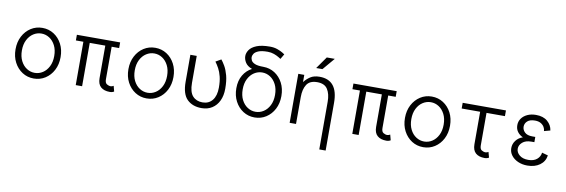

<svg xmlns="http://www.w3.org/2000/svg" viewBox="-62 -1237 5773 1959"><g transform="rotate(10 2824.0 -258.0)"><path d="M55.2 -253.9Q55.2 -330.1 86.2 -389.2Q117.2 -448.2 170.2 -482.2Q223.1 -516.1 288.6 -516.1Q354.5 -516.1 407.5 -482.2Q460.4 -448.2 491.2 -389.2Q522 -330.1 522 -253.9Q522 -177.7 491.2 -118.7Q460.4 -59.6 407.5 -25.6Q354.5 8.3 288.6 8.3Q223.1 8.3 170.2 -25.6Q117.2 -59.6 86.2 -118.7Q55.2 -177.7 55.2 -253.9ZM121.1 -253.9Q121.1 -190.9 144.3 -145.3Q167.5 -99.6 205.8 -75Q244.1 -50.3 288.6 -50.3Q333.5 -50.3 371.6 -75Q409.7 -99.6 432.9 -145.3Q456.1 -190.9 456.1 -253.9Q456.1 -316.9 432.9 -362.5Q409.7 -408.2 371.6 -432.9Q333.5 -457.5 288.6 -457.5Q244.1 -457.5 205.8 -432.9Q167.5 -408.2 144.3 -362.5Q121.1 -316.9 121.1 -253.9Z M1094.2 -449.2H1016.6V-112.3Q1016.6 -74.7 1036.4 -62.5Q1056.2 -50.3 1077.1 -50.3Q1090.3 -50.3 1106 -60.1L1121.1 -3.4Q1102.5 8.3 1077.1 8.3Q1017.6 8.3 984.1 -21Q950.7 -50.3 950.7 -112.3V-449.2H789.6V0H723.6V-449.2H646V-507.8H1094.2Z M1224.6 -253.9Q1224.6 -330.1 1255.6 -389.2Q1286.6 -448.2 1339.6 -482.2Q1392.6 -516.1 1458 -516.1Q1523.9 -516.1 1576.9 -482.2Q1629.9 -448.2 1660.6 -389.2Q1691.4 -330.1 1691.4 -253.9Q1691.4 -177.7 1660.6 -118.7Q1629.9 -59.6 1576.9 -25.6Q1523.9 8.3 1458 8.3Q1392.6 8.3 1339.6 -25.6Q1286.6 -59.6 1255.6 -118.7Q1224.6 -177.7 1224.6 -253.9ZM1290.5 -253.9Q1290.5 -190.9 1313.7 -145.3Q1336.9 -99.6 1375.2 -75Q1413.6 -50.3 1458 -50.3Q1502.9 -50.3 1541 -75Q1579.1 -99.6 1602.3 -145.3Q1625.5 -190.9 1625.5 -253.9Q1625.5 -316.9 1602.3 -362.5Q1579.1 -408.2 1541 -432.9Q1502.9 -457.5 1458 -457.5Q1413.6 -457.5 1375.2 -432.9Q1336.9 -408.2 1313.7 -362.5Q1290.5 -316.9 1290.5 -253.9Z M1887.7 -507.8V-228.5Q1887.7 -133.8 1925.3 -92.3Q1962.9 -50.8 2027.3 -50.8Q2091.8 -50.8 2129.2 -97.2Q2166.5 -143.6 2166.5 -228.5Q2166.5 -294.4 2154.5 -341.8Q2142.6 -389.2 2124 -423.1Q2105.5 -457 2085.4 -483.9L2141.6 -516.1Q2159.7 -494.1 2180.9 -457.8Q2202.1 -421.4 2217.3 -365.7Q2232.4 -310.1 2232.4 -228.5Q2232.4 -156.7 2207.3 -103.5Q2182.1 -50.3 2136 -21Q2089.8 8.3 2027.3 8.3Q1933.6 8.3 1877.7 -46.6Q1821.8 -101.6 1821.8 -228.5V-507.8Z M2342.8 -253.9Q2342.8 -333.5 2376.7 -390.1Q2410.6 -446.8 2466.3 -474.6Q2417 -493.2 2396.2 -526.1Q2375.5 -559.1 2375.5 -593.3Q2375.5 -625.5 2397.2 -657.2Q2418.9 -689 2470 -710Q2521 -731 2608.4 -731Q2650.9 -731 2684.6 -719Q2718.3 -707 2739.3 -694.3Q2760.3 -681.6 2764.6 -678.2L2733.9 -626Q2729.5 -628.9 2709.7 -641.1Q2689.9 -653.3 2659.9 -664.3Q2629.9 -675.3 2594.2 -675.3Q2531.7 -675.3 2498.8 -661.6Q2465.8 -647.9 2453.6 -628.7Q2441.4 -609.4 2441.4 -593.3Q2441.4 -576.7 2450.4 -558.8Q2459.5 -541 2488.3 -528.6Q2517.1 -516.1 2576.2 -516.1Q2642.1 -516.1 2695.1 -482.2Q2748 -448.2 2778.8 -389.2Q2809.6 -330.1 2809.6 -253.9Q2809.6 -177.7 2778.8 -118.7Q2748 -59.6 2695.1 -25.6Q2642.1 8.3 2576.2 8.3Q2510.7 8.3 2457.8 -25.6Q2404.8 -59.6 2373.8 -118.7Q2342.8 -177.7 2342.8 -253.9ZM2408.7 -253.9Q2408.7 -190.9 2431.9 -145.3Q2455.1 -99.6 2493.4 -75Q2531.7 -50.3 2576.2 -50.3Q2621.1 -50.3 2659.2 -75Q2697.3 -99.6 2720.5 -145.3Q2743.7 -190.9 2743.7 -253.9Q2743.7 -316.9 2720.5 -362.5Q2697.3 -408.2 2659.2 -432.9Q2621.1 -457.5 2576.2 -457.5Q2531.7 -457.5 2493.4 -432.9Q2455.1 -408.2 2431.9 -362.5Q2408.7 -316.9 2408.7 -253.9Z M3284.7 214.8V-279.3Q3284.7 -359.4 3253.4 -408.4Q3222.2 -457.5 3145.5 -457.5Q3068.4 -457.5 3037.1 -408.4Q3005.9 -359.4 3005.9 -279.3V0H2939.9V-507.8H3002V-433.1Q3027.3 -466.8 3064.5 -491.5Q3101.6 -516.1 3160.2 -516.1Q3350.6 -516.1 3350.6 -279.3V214.8ZM3174.3 -597.7H3109.4L3197.3 -722.7H3280.3Z M3959.5 -449.2H3881.8V-112.3Q3881.8 -74.7 3901.6 -62.5Q3921.4 -50.3 3942.4 -50.3Q3955.6 -50.3 3971.2 -60.1L3986.3 -3.4Q3967.8 8.3 3942.4 8.3Q3882.8 8.3 3849.4 -21Q3815.9 -50.3 3815.9 -112.3V-449.2H3654.8V0H3588.9V-449.2H3511.2V-507.8H3959.5Z M4089.8 -253.9Q4089.8 -330.1 4120.8 -389.2Q4151.9 -448.2 4204.8 -482.2Q4257.8 -516.1 4323.2 -516.1Q4389.2 -516.1 4442.1 -482.2Q4495.1 -448.2 4525.9 -389.2Q4556.6 -330.1 4556.6 -253.9Q4556.6 -177.7 4525.9 -118.7Q4495.1 -59.6 4442.1 -25.6Q4389.2 8.3 4323.2 8.3Q4257.8 8.3 4204.8 -25.6Q4151.9 -59.6 4120.8 -118.7Q4089.8 -177.7 4089.8 -253.9ZM4155.8 -253.9Q4155.8 -190.9 4179 -145.3Q4202.1 -99.6 4240.5 -75Q4278.8 -50.3 4323.2 -50.3Q4368.2 -50.3 4406.2 -75Q4444.3 -99.6 4467.5 -145.3Q4490.7 -190.9 4490.7 -253.9Q4490.7 -316.9 4467.5 -362.5Q4444.3 -408.2 4406.2 -432.9Q4368.2 -457.5 4323.2 -457.5Q4278.8 -457.5 4240.5 -432.9Q4202.1 -408.2 4179 -362.5Q4155.8 -316.9 4155.8 -253.9Z M4989.3 -60.1 5004.9 -3.4Q4985.8 8.3 4960.9 8.3Q4900.9 8.3 4867.7 -21Q4834.5 -50.3 4834.5 -112.3V-448.7H4643.1V-507.8H5091.3V-448.7H4900.4V-112.3Q4900.4 -74.7 4919.9 -62.5Q4939.5 -50.3 4960.9 -50.3Q4974.1 -50.3 4989.3 -60.1Z M5402.3 -293.5H5433.1V-239.3H5402.3Q5342.8 -239.3 5310.1 -210.7Q5277.3 -182.1 5277.3 -144Q5277.3 -106.4 5310.8 -78.4Q5344.2 -50.3 5402.3 -50.3Q5458.5 -50.3 5491.5 -77.9Q5524.4 -105.5 5529.3 -147.5L5592.3 -129.9Q5583 -65.9 5531.5 -28.8Q5480 8.3 5402.3 8.3Q5349.1 8.3 5305.7 -11Q5262.2 -30.3 5236.8 -63.7Q5211.4 -97.2 5211.4 -139.2Q5211.4 -183.1 5238.3 -218Q5265.1 -252.9 5309.1 -267.6Q5274.9 -282.2 5253.2 -310.8Q5231.4 -339.4 5231.4 -380.9Q5231.4 -419.4 5253.2 -450Q5274.9 -480.5 5313.5 -498.3Q5352.1 -516.1 5402.3 -516.1Q5478 -516.1 5522 -477.8Q5565.9 -439.5 5573.2 -384.8L5509.8 -367.7Q5509.8 -387.7 5498 -408.4Q5486.3 -429.2 5462.6 -443.4Q5439 -457.5 5402.3 -457.5Q5349.6 -457.5 5323.5 -433.8Q5297.4 -410.2 5297.4 -376.5Q5297.4 -344.2 5323 -318.8Q5348.6 -293.5 5402.3 -293.5Z"/></g></svg>

Font: Giphurs Light
Style: Regular
Weight: 300
Version: Version 0.920; ttfautohint (v1.8.4.7-5d5b)